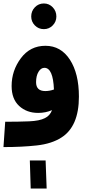

<svg xmlns="http://www.w3.org/2000/svg" viewBox="-20 -843 513 1107"><path d="M334 -50Q435 -114 435 -286Q435 -419 383 -499Q331 -579 242 -579Q154 -579 100.5 -507.5Q47 -436 47 -347Q47 -272 90.5 -232Q134 -192 200 -192Q243 -192 280 -208Q268 -176 239 -162Q208 -146 148 -143.5Q88 -141 10 -141L0 5Q107 5 192.5 -4.5Q278 -14 334 -50ZM188 -369Q188 -406 202 -429Q216 -452 236 -452Q286 -452 291 -327Q266 -318 241 -318Q188 -318 188 -369ZM233 -675Q263 -675 284 -696.5Q305 -718 305 -748Q305 -779 284 -801Q263 -823 233 -823Q202 -823 181 -801Q160 -779 160 -748Q160 -718 181 -696.5Q202 -675 233 -675ZM157 244 152 82H243L249 244Z"/></svg>

Font: Noto Sans Arabic Condensed Extra
Style: Regular
Weight: 800
Width: 3
Designer: Nadine Chahine - Monotype Design Team
Foundry: Monotype Imaging Inc.
Version: Version 1.902